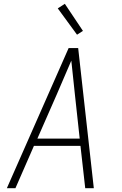

<svg xmlns="http://www.w3.org/2000/svg" viewBox="-20 -987 640 1007"><path d="M16 0 340 -735H390L472 0H427L402 -222H158L61 0ZM398 -260 373 -490Q368 -535 363.5 -579.5Q359 -624 354 -669Q335 -624 315.5 -579.5Q296 -535 277 -490L176 -260ZM384 -805 283 -943 320 -967 415 -825Z"/></svg>

Font: Iosevka XLt Ex Obl
Style: Regular
Weight: 200
Width: 7
Italic angle: -9°
Monospace: yes
Designer: Belleve Invis
Foundry: Belleve Invis
Version: Version 32.5.0; ttfautohint (v1.8.4)